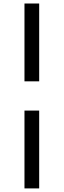

<svg xmlns="http://www.w3.org/2000/svg" viewBox="-20 -802 360 1084"><path d="M118.2 -342.8V-782.2H201.2V-342.8ZM201.2 -177.7V261.7H118.2V-177.7Z"/></svg>

Font: Proza Libre
Style: Medium
Weight: 500
Designer: Jasper de Waard
Foundry: Jasper de Waard
Version: Version 1.000; ttfautohint (v1.4.1.8-43bc)